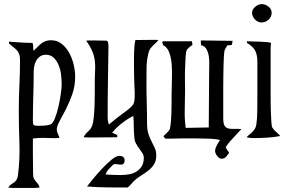

<svg xmlns="http://www.w3.org/2000/svg" viewBox="-20 -675 1412 940"><path d="M230 -478Q260 -478 282.5 -460Q305 -442 319.5 -415Q334 -388 341 -357Q348 -326 348 -301Q348 -254 334 -214Q320 -174 303 -141Q286 -108 272 -82.5Q258 -57 258 -41Q258 -30 263 -20.5Q268 -11 271 0Q251 2 230 1Q209 0 189 0Q165 0 141 3V84L142 176Q142 191 146 199Q150 207 155.5 213Q161 219 166 225.5Q171 232 174 243Q162 245 150.5 245Q139 245 127 245H66Q55 245 43 245Q31 245 20 243Q27 233 34.5 228Q42 223 49 218Q56 213 61 205Q66 197 68 182Q78 105 75 23.5Q72 -58 72 -136Q72 -198 75 -258.5Q78 -319 78 -381Q78 -398 74 -409.5Q70 -421 62.5 -429Q55 -437 45.5 -444.5Q36 -452 24 -462V-471Q53 -469 81.5 -467Q110 -465 139 -465Q143 -456 142.5 -446Q142 -436 144 -426Q155 -436 163.5 -445Q172 -454 181.5 -461.5Q191 -469 202.5 -473.5Q214 -478 230 -478ZM141 -87Q141 -65 146 -62Q151 -59 170 -59Q184 -59 197.5 -60Q211 -61 225 -65Q238 -69 248.5 -95Q259 -121 266.5 -154Q274 -187 278 -217.5Q282 -248 282 -261Q282 -280 279.5 -305Q277 -330 268.5 -352.5Q260 -375 244.5 -391Q229 -407 204 -407Q188 -407 176.5 -399Q165 -391 158 -379Q151 -367 148 -352.5Q145 -338 145 -325Q145 -265 143 -206Q141 -147 141 -87Z M740 -480 755 -479Q750 -471 743 -465Q736 -459 729.5 -452.5Q723 -446 717.5 -439Q712 -432 709 -423Q698 -385 697.5 -343.5Q697 -302 697 -264Q697 -216 698.5 -168Q700 -120 700 -72Q700 -39 707 -18.5Q714 2 722.5 18.5Q731 35 738 50Q745 65 745 86Q745 113 733.5 130.5Q722 148 705 161Q688 174 669 185.5Q650 197 634 213Q626 221 619.5 229Q613 237 605 243Q555 243 505.5 242.5Q456 242 406 238Q415 226 435.5 201Q456 176 479.5 151Q503 126 526 107Q549 88 564 88Q575 88 582.5 93Q590 98 590 110Q590 122 585 126.5Q580 131 572.5 131Q565 131 557.5 129.5Q550 128 544 128Q542 128 539 129Q536 130 534 131Q523 142 512.5 153Q502 164 497 179Q533 182 570 182Q591 182 611.5 178.5Q632 175 648 165Q664 155 674 139Q684 123 684 97Q684 86 677.5 75.5Q671 65 662.5 53.5Q654 42 646.5 29Q639 16 638 0Q635 -27 635 -53.5Q635 -80 633 -107Q621 -102 606 -92.5Q591 -83 576.5 -71.5Q562 -60 549 -47.5Q536 -35 529 -25Q536 -23 542 -19.5Q548 -16 554 -14V-3L443 -2Q429 -2 416 -2Q403 -2 389 -3Q398 -20 412 -32Q426 -44 432 -62Q437 -77 439.5 -104Q442 -131 443 -160.5Q444 -190 444 -218Q444 -246 444 -263Q444 -301 445.5 -327Q447 -353 444.5 -375.5Q442 -398 433 -421Q424 -444 402 -476Q410 -477 417.5 -477Q425 -477 433 -477L498 -476Q508 -476 509.5 -465.5Q511 -455 511 -448Q510 -361 508.5 -275.5Q507 -190 507 -103Q507 -83 513 -65Q553 -99 577.5 -116.5Q602 -134 615.5 -145.5Q629 -157 634 -168Q639 -179 639.5 -200.5Q640 -222 638 -259Q636 -296 636 -360Q636 -372 636 -388Q636 -404 636.5 -420.5Q637 -437 638.5 -452.5Q640 -468 643 -479Z M780 -8Q787 -16 795 -23Q803 -30 809 -38Q813 -44 815.5 -67Q818 -90 819 -118Q820 -146 820 -171Q820 -196 820 -205Q820 -237 821.5 -276.5Q823 -316 821 -352.5Q819 -389 809 -417Q799 -445 777 -455Q779 -455 778 -457.5Q777 -460 775.5 -463.5Q774 -467 775 -470Q776 -473 783 -473H920L922 -455Q914 -450 907 -444Q900 -438 894 -431H895Q890 -421 888.5 -394.5Q887 -368 886 -336.5Q885 -305 885.5 -276Q886 -247 886 -232Q886 -187 884.5 -140.5Q883 -94 889 -49H891Q919 -49 946.5 -50Q974 -51 1002 -51Q1002 -121 1003 -190Q1004 -259 1004 -329Q1004 -343 1004.5 -363Q1005 -383 1002 -401.5Q999 -420 990.5 -435Q982 -450 964 -454L963 -477Q1002 -477 1041.5 -476Q1081 -475 1120 -475Q1117 -471 1117 -468.5Q1117 -466 1117 -463.5Q1117 -461 1116.5 -459Q1116 -457 1112 -454L1093 -453L1080 -430Q1078 -423 1076.5 -404.5Q1075 -386 1074.5 -360.5Q1074 -335 1073.5 -306.5Q1073 -278 1073 -251.5Q1073 -225 1073 -204Q1073 -183 1073 -174V-95Q1073 -70 1079.5 -59.5Q1086 -49 1098 -46Q1110 -43 1126.5 -44Q1143 -45 1162 -43Q1157 -38 1145 -25Q1133 -12 1119.5 2.5Q1106 17 1095.5 30.5Q1085 44 1085 48L1102 73Q1095 83 1087 92.5Q1079 102 1065 102Q1053 102 1043 88.5Q1033 75 1033 64Q1033 53 1041.5 36.5Q1050 20 1057 11Q1051 8 1032.5 6Q1014 4 988 3.5Q962 3 932 2.5Q902 2 874 2.5Q846 3 823.5 3.5Q801 4 790 4Z M1261 -655Q1278 -655 1294 -643Q1310 -631 1310 -612Q1310 -592 1294.5 -578.5Q1279 -565 1260 -565Q1242 -565 1228 -580Q1214 -595 1214 -613Q1214 -629 1230 -642Q1246 -655 1261 -655ZM1189 -473Q1199 -472 1216 -472Q1233 -472 1251 -471Q1269 -470 1284.5 -469Q1300 -468 1307 -465Q1305 -451 1305 -436.5Q1305 -422 1305 -408V-213Q1305 -205 1305 -180.5Q1305 -156 1306 -129Q1307 -102 1308.5 -79Q1310 -56 1313 -51Q1321 -38 1332 -29Q1343 -20 1352 -9Q1320 -3 1287 -1Q1254 1 1222 1Q1202 1 1187 -3Q1194 -11 1202 -17Q1210 -23 1216.5 -30Q1223 -37 1228 -45Q1233 -53 1235 -65Q1239 -96 1239.5 -127Q1240 -158 1240 -189V-374Q1240 -407 1229 -427.5Q1218 -448 1189 -465Z"/></svg>

Font: Germanica
Style: Regular
Weight: 400
Designer: Peter Wiegel
Foundry: Peter Wiegel